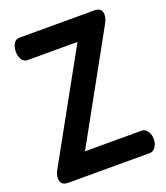

<svg xmlns="http://www.w3.org/2000/svg" viewBox="-135 -824 792 917"><g transform="rotate(-20 261.0 -365.5)"><path d="M476 -649 180 -114H468Q486 -114 497.5 -96.5Q509 -79 509 -57Q509 -35 497.5 -17.5Q486 0 468 0H53Q14 0 14 -36Q14 -58 28 -81L325 -617H72Q53 -617 42.5 -633.5Q32 -650 32 -674Q32 -697 42 -714Q52 -731 72 -731H452Q491 -731 491 -696Q491 -674 476 -649Z"/></g></svg>

Font: Dosis
Style: Bold
Weight: 700
Designer: Edgar Tolentino, Pablo Impallari, Igino Marini
Foundry: Edgar Tolentino, Pablo Impallari, Igino Marini
Version: Version 1.007